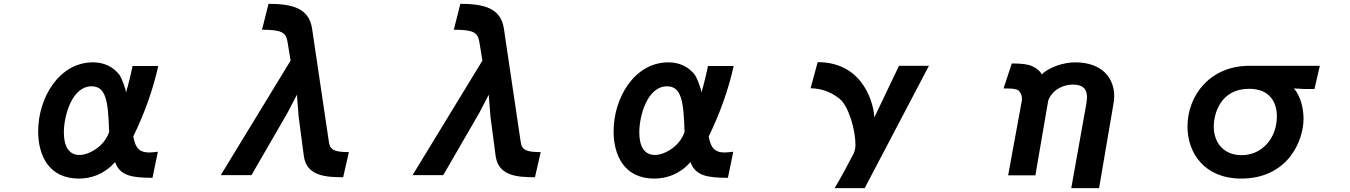

<svg xmlns="http://www.w3.org/2000/svg" viewBox="-20 -861 7040 1001"><path d="M775 66 803 -70C786 -68 771 -66 758 -66C713 -66 686 -83 675 -150C732 -267 777 -390 805 -517H671C665 -484 646 -407 637 -379C635 -400 613 -456 604 -469C569 -516 518 -536 465 -536C288 -536 179 -351 179 -176C179 -52 234 70 391 70C456 70 524 47 580 -16C605 56 670 66 775 66ZM549 -173C523 -95 441 -53 395 -53C337 -53 313 -101 313 -170C313 -262 357 -411 457 -411C532 -411 544 -337 549 -173Z M1769 63 1799 -68C1727 -68 1701 -78 1695 -119L1607 -712C1591 -818 1505 -841 1380 -841L1346 -706C1448 -706 1471 -692 1479 -643L1495 -545L1131 52H1291L1479 -273L1528 -367L1537 -253L1564 -48C1578 56 1676 63 1769 63Z M2769 63 2799 -68C2727 -68 2701 -78 2695 -119L2607 -712C2591 -818 2505 -841 2380 -841L2346 -706C2448 -706 2471 -692 2479 -643L2495 -545L2131 52H2291L2479 -273L2528 -367L2537 -253L2564 -48C2578 56 2676 63 2769 63Z M3775 66 3803 -70C3786 -68 3771 -66 3758 -66C3713 -66 3686 -83 3675 -150C3732 -267 3777 -390 3805 -517H3671C3665 -484 3646 -407 3637 -379C3635 -400 3613 -456 3604 -469C3569 -516 3518 -536 3465 -536C3288 -536 3179 -351 3179 -176C3179 -52 3234 70 3391 70C3456 70 3524 47 3580 -16C3605 56 3670 66 3775 66ZM3549 -173C3523 -95 3441 -53 3395 -53C3337 -53 3313 -101 3313 -170C3313 -262 3357 -411 3457 -411C3532 -411 3544 -337 3549 -173Z M4331 120H4488L4823 -518H4667L4538 -248C4538 -303 4491 -537 4243 -537L4206 -401C4280 -399 4325 -371 4356 -347C4405 -309 4440 -182 4440 -106C4440 -86 4435 -69 4429 -58C4411 -22 4362 70 4331 120Z M5644 -322 5565 120H5710L5785 -319C5787 -333 5789 -346 5789 -360C5789 -455 5725 -536 5585 -536C5523 -536 5447 -509 5411 -473C5403 -494 5370 -515 5345 -522C5316 -529 5285 -530 5255 -530L5212 -400C5275 -400 5266 -396 5281 -394C5294 -391 5308 -370 5308 -346C5308 -342 5308 -338 5307 -334L5236 53H5378L5445 -337C5469 -399 5530 -420 5573 -420C5629 -420 5647 -394 5647 -355C5647 -345 5646 -334 5644 -322Z M6726 -400 6779 -397H6833L6861 -518H6494C6289 -518 6171 -364 6171 -201C6171 -63 6260 70 6451 70C6693 70 6776 -125 6776 -242C6776 -302 6758 -363 6726 -400ZM6454 -52C6355 -52 6308 -122 6308 -201C6308 -268 6343 -398 6492 -398C6601 -398 6637 -327 6637 -254C6637 -139 6558 -52 6454 -52Z"/></svg>

Font: LINE Seed JP_OTF Bold
Style: Regular
Weight: 700
Designer: LINE & Fontrix & Fontworks
Version: Version 1.009